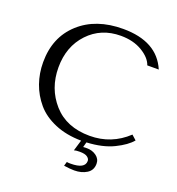

<svg xmlns="http://www.w3.org/2000/svg" viewBox="-158 -840 1075 1164"><g transform="rotate(20 379.5 -258.0)"><path d="M384 190 392 163Q399 165 416 165Q509 165 509 114Q509 100 494 89Q479 78 445 78Q420 78 408 82L429 12Q333 11 258.5 -20.5Q184 -52 139.5 -104.5Q95 -157 72.5 -221Q50 -285 50 -357Q50 -518 156.5 -615Q263 -712 438 -712Q657 -712 724 -554H650Q635 -599 577.5 -633.5Q520 -668 439 -668Q312 -668 230 -581Q148 -494 148 -359Q148 -223 232.5 -128Q317 -33 467 -33Q607 -33 709 -129L739 -102Q707 -63 636.5 -28.5Q566 6 463 11L454 44Q462 43 478 43Q513 43 539 62Q565 81 565 112Q565 154 531.5 175Q498 196 451 196Q424 196 384 190Z"/></g></svg>

Font: Tenor Sans
Style: Regular
Weight: 400
Designer: Denis Masharov
Foundry: Denis Masharov
Version: Version 1.1